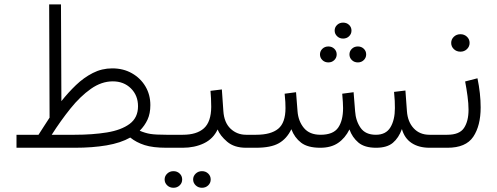

<svg xmlns="http://www.w3.org/2000/svg" viewBox="-20 -678 2282 881"><path d="M495.1 -364.3Q545.9 -364.3 585.4 -341.8Q625 -319.3 647.5 -281.2Q669.9 -243.2 669.9 -195.8Q669.9 -157.2 657 -129.2Q644 -101.1 621.1 -78.1Q646 -67.4 669.9 -63.5Q693.8 -59.6 743.7 -59.6H766.1V0H743.7Q681.6 0 643.6 -12.2Q605.5 -24.4 577.6 -46.9Q533.7 -22 469 -11Q404.3 0 324.2 0H55.7V-59.6H156.7Q167.5 -77.6 182.1 -99.1Q196.8 -120.6 207.5 -138.2L205.6 -657.7H259.8L261.7 -213.9Q293 -253.4 328.6 -287.6Q364.3 -321.8 405.8 -343Q447.3 -364.3 495.1 -364.3ZM497.6 -304.7Q445.8 -304.7 397 -270.3Q348.1 -235.8 303.2 -179.9Q258.3 -124 217.3 -59.6H322.3Q404.8 -59.6 470.7 -70.3Q536.6 -81.1 575 -109.6Q613.3 -138.2 613.3 -190.4Q613.3 -240.2 580.6 -272.5Q547.9 -304.7 497.6 -304.7Z M745.6 -59.6H818.8Q882.8 -59.6 915.8 -89.4Q948.7 -119.1 949.2 -187.5Q949.2 -208.5 948.2 -226.8Q947.3 -245.1 945.8 -261.2L998 -267.6L1004.9 -168.5Q1008.3 -115.7 1037.8 -87.6Q1067.4 -59.6 1109.4 -59.6H1128.9V0H1108.9Q1054.7 0 1022.2 -27.8Q989.7 -55.7 978.5 -84Q958.5 -41 915.8 -20.5Q873 0 818.4 0H745.6ZM866.2 145.5Q866.2 129.9 877.9 118.7Q889.6 107.4 906.7 107.4Q923.8 107.4 935.3 118.4Q946.8 129.4 946.8 145.5Q946.8 161.6 935.3 172.6Q923.8 183.6 906.7 183.6Q889.6 183.6 877.9 172.4Q866.2 161.1 866.2 145.5ZM735.4 145.5Q735.4 129.9 747.1 118.7Q758.8 107.4 775.9 107.4Q793 107.4 804.4 118.4Q815.9 129.4 815.9 145.5Q815.9 161.6 804.4 172.6Q793 183.6 775.9 183.6Q758.8 183.6 747.1 172.4Q735.4 161.1 735.4 145.5Z M1515.6 -537.6Q1515.6 -553.2 1526.9 -563.7Q1538.1 -574.2 1554.2 -574.2Q1570.8 -574.2 1581.8 -563.7Q1592.8 -553.2 1592.8 -537.6Q1592.8 -522.5 1581.8 -511.7Q1570.8 -501 1554.2 -501Q1538.1 -501 1526.9 -511.7Q1515.6 -522.5 1515.6 -537.6ZM1583.5 -428.2Q1583.5 -443.4 1594.5 -454.1Q1605.5 -464.8 1622.1 -464.8Q1638.2 -464.8 1649.2 -454.3Q1660.2 -443.8 1660.2 -428.2Q1660.2 -413.1 1649.2 -402.3Q1638.2 -391.6 1622.1 -391.6Q1605.5 -391.6 1594.5 -402.3Q1583.5 -413.1 1583.5 -428.2ZM1448.2 -428.2Q1448.2 -443.4 1459.2 -454.1Q1470.2 -464.8 1486.8 -464.8Q1502.9 -464.8 1513.9 -454.3Q1524.9 -443.8 1524.9 -428.2Q1524.9 -413.1 1513.9 -402.3Q1502.9 -391.6 1486.8 -391.6Q1470.2 -391.6 1459.2 -402.3Q1448.2 -413.1 1448.2 -428.2ZM1705.6 0Q1652.8 0 1624.5 -23.9Q1596.2 -47.9 1583.5 -84Q1563.5 -43.9 1531.2 -22Q1499 0 1449.7 0Q1392.1 0 1361.8 -23.2Q1331.5 -46.4 1316.9 -85Q1295.9 -41.5 1259.5 -20.8Q1223.1 0 1154.3 0H1109.4V-59.6H1155.3Q1223.1 -59.6 1256.6 -87.2Q1290 -114.7 1290 -182.1Q1290 -193.8 1289.3 -209.7Q1288.6 -225.6 1286.1 -248L1338.4 -254.9L1345.2 -168Q1348.6 -122.1 1374.5 -90.8Q1400.4 -59.6 1450.7 -59.6Q1508.8 -59.6 1531.5 -92Q1554.2 -124.5 1554.2 -182.1Q1554.2 -193.8 1553.2 -209.7Q1552.2 -225.6 1550.3 -248L1602.5 -254.9L1609.4 -168Q1612.3 -123.5 1634.5 -91.6Q1656.7 -59.6 1704.6 -59.6Q1751 -59.6 1771.5 -93.8Q1792 -127.9 1792 -182.1Q1792 -198.2 1791.3 -215.3Q1790.5 -232.4 1788.1 -256.3L1840.3 -262.7L1847.2 -168Q1850.6 -119.1 1878.2 -89.4Q1905.8 -59.6 1950.7 -59.6H1973.1V0H1951.2Q1901.9 0 1868.9 -21.7Q1835.9 -43.5 1824.2 -85.9Q1809.6 -45.4 1782.7 -22.7Q1755.9 0 1705.6 0Z M2033.2 0H1953.6V-59.6H2032.2Q2088.4 -59.6 2109.1 -90.8Q2129.9 -122.1 2129.9 -174.3Q2129.9 -202.6 2125.2 -237.1Q2120.6 -271.5 2114.3 -304.2L2170.9 -318.8Q2185.5 -248.5 2185.5 -185.1Q2185.5 -101.1 2151.6 -50.5Q2117.7 0 2033.2 0ZM2050.3 -481Q2050.3 -497.6 2062.5 -509.3Q2074.7 -521 2092.8 -521Q2110.4 -521 2122.6 -509.5Q2134.8 -498 2134.8 -481Q2134.8 -464.4 2122.6 -452.6Q2110.4 -440.9 2092.8 -440.9Q2074.7 -440.9 2062.5 -452.6Q2050.3 -464.4 2050.3 -481Z"/></svg>

Font: Vazirmatn RD UI ExtraLight
Style: Regular
Weight: 200
Designer: Saber Rastikerdar
Foundry: Saber Rastikerdar
Version: Version 33.003